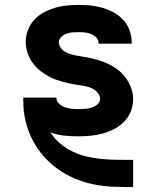

<svg xmlns="http://www.w3.org/2000/svg" viewBox="-20 -548 640 783"><path d="M522 215Q482 215 442 213.5Q402 212 362.5 204Q323 196 286 180.5Q249 165 216 141.5Q183 118 156.5 87.5Q130 57 112 21.5Q94 -14 84.5 -53.5Q75 -93 75 -133V-150H210V-149Q210 -135 221 -125Q232 -115 245 -110.5Q258 -106 271.5 -104.5Q285 -103 299 -103Q313 -103 326.5 -104Q340 -105 353 -109Q366 -113 377 -122Q388 -131 388 -145Q388 -158 379.5 -168.5Q371 -179 359.5 -185.5Q348 -192 335 -195Q322 -198 309 -200Q296 -202 283 -204Q270 -206 257.5 -209Q245 -212 232.5 -215.5Q220 -219 207.5 -223.5Q195 -228 183.5 -234Q172 -240 161 -247Q150 -254 140 -262.5Q130 -271 121.5 -281Q113 -291 106 -302.5Q99 -314 94.5 -326Q90 -338 87.5 -351Q85 -364 85 -377Q85 -402 94 -425.5Q103 -449 119.5 -467Q136 -485 158 -497Q180 -509 203.5 -516Q227 -523 251.5 -525.5Q276 -528 301 -528Q326 -528 350.5 -525.5Q375 -523 398.5 -516Q422 -509 444 -497Q466 -485 482.5 -467Q499 -449 508 -425.5Q517 -402 517 -377V-370H382V-372Q382 -385 373 -394.5Q364 -404 352 -409Q340 -414 327 -415.5Q314 -417 301 -417Q288 -417 275.5 -416Q263 -415 251 -410.5Q239 -406 229.5 -397Q220 -388 220 -376Q220 -363 228.5 -352Q237 -341 248.5 -335Q260 -329 273 -325.5Q286 -322 298.5 -320Q311 -318 324 -316Q337 -314 350 -311Q363 -308 375.5 -304.5Q388 -301 400 -296.5Q412 -292 424 -286Q436 -280 447 -273Q458 -266 468 -257.5Q478 -249 486.5 -239Q495 -229 501.5 -217.5Q508 -206 513 -194Q518 -182 520.5 -169Q523 -156 523 -143Q523 -118 513.5 -94Q504 -70 486.5 -52Q469 -34 446 -22Q423 -10 399 -3.5Q375 3 349.5 5.5Q324 8 299 8Q270 8 241.5 5Q213 2 186 -8Q202 18 225.5 37.5Q249 57 276 70Q303 83 332.5 90Q362 97 392 100Q422 103 452 103.5Q482 104 513 104H523V215Z"/></svg>

Font: Iosevka Aile Heavy
Style: Regular
Weight: 900
Designer: Belleve Invis
Foundry: Belleve Invis
Version: Version 31.1.0; ttfautohint (v1.8.4)